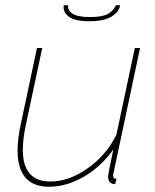

<svg xmlns="http://www.w3.org/2000/svg" viewBox="-20 -702 591 732"><path d="M321 -621Q266 -621 242.5 -638.5Q219 -656 223 -682H240Q237 -663 256.5 -650Q276 -637 323 -637Q369 -637 390.5 -648.5Q412 -660 422 -682H438Q434 -656 404.5 -638.5Q375 -621 321 -621ZM47 -129Q47 -172 59 -228L121 -519H141L79 -228Q67 -172 67 -131Q67 -10 172 -10Q243 -10 314.5 -60.5Q386 -111 424 -189L494 -519H514L418 -67Q417 -61 415 -52.5Q413 -44 412 -39.5Q411 -35 411 -34Q411 -20 424 -20L419 0Q413 0 407 -2Q392 -8 392 -29Q392 -36 412 -132Q366 -67 300 -28.5Q234 10 167 10Q47 10 47 -129Z"/></svg>

Font: Raleway-v4020 Thin
Style: Italic
Weight: 250
Italic angle: -12°
Designer: Matt McInerney, Pablo Impallari, Rodrigo Fuenzalida
Foundry: Matt McInerney, Pablo Impallari, Rodrigo Fuenzalida
Version: Version 4.020;PS 004.020;hotconv 1.0.88;makeotf.lib2.5.64775